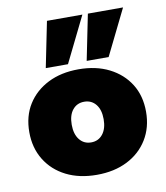

<svg xmlns="http://www.w3.org/2000/svg" viewBox="-74 -685 657 758"><g transform="rotate(-10 254.0 -306.5)"><path d="M254 10Q184 10 131.5 -16.5Q79 -43 49.5 -91Q20 -139 20 -202Q20 -266 49.5 -313Q79 -360 131.5 -386.5Q184 -413 254 -413Q324 -413 376.5 -386.5Q429 -360 458.5 -313Q488 -266 488 -202Q488 -139 458.5 -91Q429 -43 376.5 -16.5Q324 10 254 10ZM254 -120Q283 -120 300.5 -142Q318 -164 318 -202Q318 -240 300.5 -261.5Q283 -283 254 -283Q225 -283 207.5 -261.5Q190 -240 190 -202Q190 -164 207.5 -142Q225 -120 254 -120ZM128 -440 165 -623H307L217 -440ZM292 -440 329 -623H470L380 -440Z"/></g></svg>

Font: Rokkitt Black
Style: Regular
Weight: 900
Designer: Vernon Adams
Foundry: Vernon Adams
Version: Version 3.103